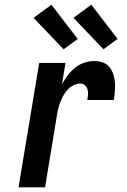

<svg xmlns="http://www.w3.org/2000/svg" viewBox="-20 -798 540 818"><path d="M59 0 147 -530H259L244 -439Q255 -459 268.5 -477Q282 -495 300 -509.5Q318 -524 339 -531Q360 -538 382 -538Q400 -538 417.5 -532Q435 -526 446 -512.5Q457 -499 462.5 -482Q468 -465 469.5 -447Q471 -429 469.5 -410Q468 -391 465 -372H352Q354 -383 355 -394.5Q356 -406 353 -416.5Q350 -427 342 -434.5Q334 -442 323 -442Q308 -442 293.5 -435Q279 -428 268 -416Q257 -404 249.5 -390Q242 -376 236.5 -362Q231 -348 227.5 -333Q224 -318 222 -303L172 0ZM421 -588 293 -722 369 -778 481 -632ZM251 -588 123 -722 199 -778 311 -632Z"/></svg>

Font: Iosevka Curly Oblique
Style: Bold
Weight: 700
Italic angle: -9°
Monospace: yes
Designer: Belleve Invis
Foundry: Belleve Invis
Version: Version 11.1.0; ttfautohint (v1.8.3)